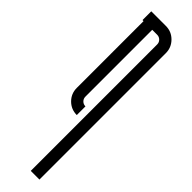

<svg xmlns="http://www.w3.org/2000/svg" viewBox="-275 -631 762 762"><g transform="rotate(45 105.5 -250.0)"><path d="M105.4 -142.9Q73.7 -142.9 51.4 -165.1Q29.2 -187.4 29.2 -219.1V-593.9H23.3V-643.1H105.4Q137 -643.1 159.3 -620.6Q181.6 -598.1 181.6 -566.4V142.9H132.9V-566.4Q132.9 -578.1 124.9 -586Q117 -593.9 105.4 -593.9H77.9V-219.1Q77.9 -207.4 85.8 -199.5Q93.7 -191.6 105.4 -191.6Z"/></g></svg>

Font: Marapfhont
Style: Book
Weight: 400
Version: Version 0.15